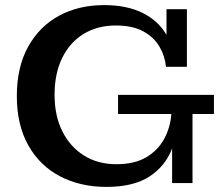

<svg xmlns="http://www.w3.org/2000/svg" viewBox="-20 -718 874 753"><path d="M397 15Q295 15 215.5 -26.5Q136 -68 91 -148Q46 -228 46 -341Q46 -455 90.5 -535Q135 -615 212 -656.5Q289 -698 388 -698Q477 -698 539 -667.5Q601 -637 633 -581V-682H713V-456H631Q627 -498 605.5 -535Q584 -572 542 -595Q500 -618 434 -618Q362 -618 308 -585Q254 -552 224 -491Q194 -430 194 -346Q194 -264 224.5 -203Q255 -142 309.5 -108Q364 -74 436 -74Q508 -74 554 -101.5Q600 -129 624 -173.5Q648 -218 652 -271H443V-346H819V-271H735V0H655V-136Q629 -67 566.5 -26Q504 15 397 15Z"/></svg>

Font: Montagu Slab 16pt Medium
Style: Regular
Weight: 500
Designer: Florian Karsten
Foundry: Florian Karsten
Version: Version 1.000; ttfautohint (v1.8.3)